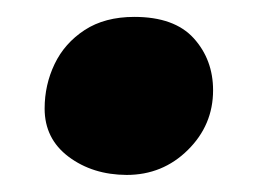

<svg xmlns="http://www.w3.org/2000/svg" viewBox="-20 -185 316 225"><path d="M128.4 20Q88.6 19.8 60.4 -1.3Q32.3 -22.4 32.3 -57.8Q32.3 -85.6 44 -110Q55.7 -134.4 79.2 -149.8Q102.8 -165.2 137.4 -165.2Q184.3 -165.2 207 -140.2Q229.7 -115.1 229.7 -79.2Q229.7 -38.4 200.1 -9.2Q170.6 20 128.4 20Z"/></svg>

Font: Playpen Sans Arabic
Style: Regular
Weight: 400
Designer: Azza Alameddine, Laura Meseguer, Veronika Burian, José Scaglione
Foundry: TypeTogether
Version: Version 2.000